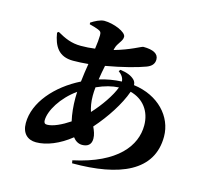

<svg xmlns="http://www.w3.org/2000/svg" viewBox="-122 -959 1243 1160"><g transform="rotate(15 500.0 -379.0)"><path d="M133 -677C146 -596 179 -538 270 -538C300 -538 333 -540 365 -543C359 -506 353 -467 349 -429C203 -356 92 -231 92 -101C92 -37 128 -4 181 -4C246 -4 324 -35 396 -93C411 -73 431 -61 454 -61C488 -61 511 -77 511 -114C511 -140 502 -162 491 -186C562 -266 626 -364 655 -447C737 -426 787 -360 787 -271C787 -146 693 -14 422 44L425 62C721 63 920 -21 920 -237C920 -362 820 -471 664 -491C664 -503 660 -514 651 -523C631 -543 601 -554 561 -559L553 -549C576 -532 587 -514 588 -493C541 -491 494 -483 449 -469C453 -498 459 -528 465 -558C568 -576 659 -600 709 -619C738 -630 755 -647 755 -675C755 -711 722 -729 659 -729C649 -729 588 -691 490 -664L492 -673C501 -711 531 -728 531 -757C531 -787 450 -820 391 -820C367 -820 332 -802 310 -787L311 -777C331 -772 353 -766 367 -760C384 -753 388 -747 388 -728C388 -707 385 -677 380 -643C352 -639 322 -637 292 -637C233 -637 191 -656 142 -684ZM580 -454C560 -399 508 -324 455 -267C446 -294 440 -326 440 -365C440 -382 441 -400 443 -418C494 -441 538 -452 580 -454ZM357 -182C308 -149 255 -124 218 -124C204 -124 198 -131 198 -146C198 -206 253 -299 343 -363L342 -325C342 -275 347 -225 357 -182Z"/></g></svg>

Font: Noto Serif CJK HK Black
Style: Regular
Weight: 900
Designer: Ryoko NISHIZUKA 西塚涼子 (kana & ideographs); Frank Grießhammer (Latin, Greek & Cyrillic); Wenlong ZHANG 张文龙 (bopomofo); San
Foundry: Adobe
Version: Version 2.001;hotconv 1.1.0;makeotfexe 2.6.0